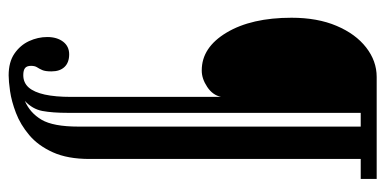

<svg xmlns="http://www.w3.org/2000/svg" viewBox="-238 -502 870 433"><g transform="rotate(90 196.5 -285.0)"><path d="M149.5 130Q119.5 130 100.5 117Q81.5 104 72.2 84Q63 64 63 43Q63 21 73.5 7.2Q84 -6.5 102 -6.5Q120.5 -6.5 130.5 4Q140.5 14.5 140.5 33.5Q140.5 47.5 137.5 54.2Q134.5 61 131.2 66Q128 71 128 79.5Q128 89 133 93Q138 97 149 97Q166 97 176.8 84.8Q187.5 72.5 192.8 48.5Q198 24.5 198 -10V-349Q194 -330 175.5 -317.8Q157 -305.5 139 -305.5H138Q86.5 -305.5 53 -361.5Q19.5 -417.5 19.5 -508Q19.5 -566.5 37.8 -609.5Q56 -652.5 86.5 -676.2Q117 -700 153 -700H383V-664H338V-52.5Q338 -3 323 30.2Q308 63.5 284.2 83.5Q260.5 103.5 234.2 113.5Q208 123.5 185.2 126.8Q162.5 130 149.5 130ZM207 93.5Q234 82 249.5 55.8Q265 29.5 265 -27.5V-664H234V-3.5Q234 31 229.8 53.8Q225.5 76.5 207 93.5Z"/></g></svg>

Font: Imbue Thin 10pt SemiBold
Style: Regular
Weight: 600
Version: Version 1.102